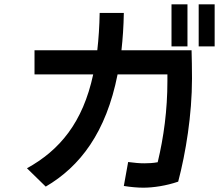

<svg xmlns="http://www.w3.org/2000/svg" viewBox="-20 -835 1040 890"><path d="M140 -602V-490H412C364 -267 257 -139 105 -55L192 30C351 -63 472 -221 525 -490H756V-459C756 -325 739 -199 711 -83C689 -79 669 -78 649 -78C626 -78 605 -80 574 -84L554 27C585 32 617 35 644 35C691 35 751 26 806 7C841 -126 870 -303 870 -471C870 -511 869 -573 868 -602H543C549 -656 553 -713 554 -775H442C441 -713 437 -655 431 -602ZM775 -620H849V-815H775ZM901 -620H975V-815H901Z"/></svg>

Font: KT Kiyosuna Sans Bold
Style: Regular
Weight: 700
Designer: [Zen Kaku Gothic] Yoshimichi Ohira
Version: Version 1.010;Glyphs 3.1.2 (3151)